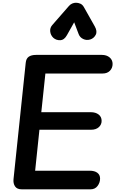

<svg xmlns="http://www.w3.org/2000/svg" viewBox="-20 -1414 901 1434"><path d="M142 0Q107 0 92.2 -22.2Q77.5 -44.5 81 -76.5L172 -944Q175 -976.5 194.5 -990.2Q214 -1004 250 -1004H740.5Q776.5 -1004 798.8 -985Q821 -966 821 -936.5Q821 -906 801 -885.5Q781 -865 747 -865H319L288.5 -576H658.5Q694 -576 716.5 -558.8Q739 -541.5 739 -511Q739 -483.5 718 -464.2Q697 -445 660 -445H274.5L242.5 -139H649.5Q686.5 -139 707 -123.5Q727.5 -108 727.5 -80.5Q727.5 -50.5 708.8 -25.2Q690 0 656 0ZM653.5 -1119Q626.5 -1111 601.8 -1122.5Q577 -1134 567.5 -1159L534 -1247.5L480 -1151.5Q460 -1115 430 -1113.8Q400 -1112.5 378.5 -1131.5Q358 -1151 355 -1178.5Q352 -1206 370.5 -1227L495 -1369.5Q506 -1382 519.8 -1387.8Q533.5 -1393.5 547.5 -1393.5Q564.5 -1393.5 580.2 -1386.5Q596 -1379.5 606.5 -1361L688 -1216.5Q708.5 -1180 694.8 -1153.8Q681 -1127.5 653.5 -1119Z"/></svg>

Font: Edu SA Hand
Style: Regular
Weight: 400
Designer: Tina and Corey Anderson, Eben Sorkin, Mirko Velimirovic
Foundry: Google for Education
Version: Version 2.000